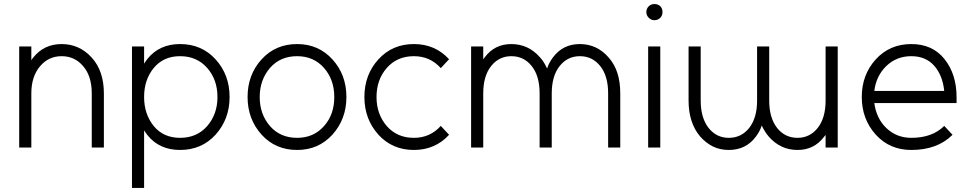

<svg xmlns="http://www.w3.org/2000/svg" viewBox="-20 -730 4787 950"><path d="M494 0V-268Q494 -323 479 -367.5Q464 -412 434 -445Q373 -512 285 -512Q198 -512 145 -446Q143 -443 140 -439.5Q137 -436 135 -432V-500H75V0H135V-268Q135 -351 178 -402Q220 -452 285 -452Q350 -452 392 -402Q434 -353 434 -268V0Z M693 -500V-415Q697 -421 701 -427Q705 -433 709 -438Q768 -512 871 -512Q978 -512 1047 -436Q1116 -360 1116 -250Q1116 -141 1047 -64Q978 12 871 12Q768 12 709 -62Q705 -67 701 -73Q697 -79 693 -85V200H633V-500ZM871 -48Q954 -48 1005 -106Q1056 -165 1056 -250Q1056 -336 1005 -394Q954 -452 871 -452Q789 -452 741 -394Q693 -336 693 -250Q693 -165 741 -106Q789 -48 871 -48Z M1450 -512Q1343 -512 1274 -436Q1205 -360 1205 -250Q1205 -141 1274 -64Q1343 12 1450 12Q1556 12 1625 -64Q1694 -141 1694 -250Q1694 -360 1625 -436Q1556 -512 1450 -512ZM1450 -452Q1532 -452 1583 -394Q1634 -336 1634 -250Q1634 -207 1621.5 -171Q1609 -135 1583 -106Q1532 -48 1450 -48Q1367 -48 1316 -106Q1265 -165 1265 -250Q1265 -293 1278 -329Q1291 -365 1316 -394Q1367 -452 1450 -452Z M2028 -512Q1921 -512 1852 -436Q1783 -360 1783 -250Q1783 -141 1852 -64Q1921 12 2028 12Q2133 12 2202 -63L2161 -107Q2108 -48 2028 -48Q1945 -48 1894 -106Q1843 -165 1843 -250Q1843 -336 1894 -394Q1945 -452 2028 -452Q2108 -452 2161 -393L2202 -437Q2133 -512 2028 -512Z M3049 0V-268Q3049 -324 3035 -368Q3021 -412 2992 -445Q2934 -512 2849 -512Q2765 -512 2716 -446Q2707 -434 2699.5 -420.5Q2692 -407 2687 -391Q2680 -406 2672 -419.5Q2664 -433 2653 -445Q2595 -512 2510 -512Q2427 -512 2378 -446Q2377 -444 2375 -441.5Q2373 -439 2371 -437V-500H2311V0H2371V-268Q2371 -354 2410 -403Q2449 -452 2510 -452Q2572 -452 2611 -403Q2650 -354 2650 -268V0H2710V-268Q2710 -354 2749 -403Q2788 -452 2849 -452Q2911 -452 2950 -403Q2989 -354 2989 -268V0Z M3258 -670Q3258 -688 3247 -699Q3236 -710 3218 -710Q3201 -710 3190 -699Q3178 -687 3178 -670Q3178 -654 3190 -642Q3202 -630 3218 -630Q3235 -630 3247 -642Q3258 -653 3258 -670ZM3187 0H3247V-500H3187Z M3387 -500V-232Q3387 -177 3401.5 -132.5Q3416 -88 3444 -55Q3473 -22 3508 -5Q3543 12 3586 12Q3671 12 3720 -54Q3729 -66 3736.5 -79.5Q3744 -93 3749 -109Q3756 -94 3764.5 -80.5Q3773 -67 3783 -55Q3841 12 3926 12Q4009 12 4058 -54Q4060 -56 4062 -58.5Q4064 -61 4065 -63V0H4125V-500H4065V-232Q4065 -147 4026 -97Q3987 -48 3926 -48Q3864 -48 3825 -97Q3786 -147 3786 -232V-500H3726V-232Q3726 -147 3687 -97Q3648 -48 3586 -48Q3525 -48 3486 -97Q3447 -147 3447 -232V-500Z M4713 -220V-250Q4713 -363 4653 -438Q4594 -512 4489 -512Q4382 -512 4313 -436Q4244 -360 4244 -250Q4244 -141 4313 -64Q4382 12 4489 12Q4618 12 4693 -63L4652 -107Q4593 -48 4489 -48Q4416 -48 4365 -97Q4340 -121 4325.5 -152Q4311 -183 4306 -220ZM4489 -452Q4561 -452 4603 -404Q4644 -357 4652 -280H4306Q4315 -354 4365 -403Q4416 -452 4489 -452Z"/></svg>

Font: Unageo
Style: Light
Weight: 300
Designer: Richard Sepsi
Foundry: Richard Sepsi
Version: Version 2.000